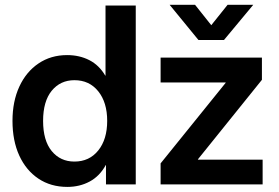

<svg xmlns="http://www.w3.org/2000/svg" viewBox="-20 -750 1135 781"><path d="M253.9 10.3Q186.5 10.3 136.2 -23.4Q85.9 -57.1 58.3 -117.4Q30.8 -177.7 30.8 -258.3Q30.8 -337.4 58.6 -397.7Q86.4 -458 136.7 -491.9Q187 -525.9 252.9 -525.9Q303.2 -525.9 343.3 -505.4Q383.3 -484.9 408.2 -442.4H409.2V-727.5H532.2V0H411.1V-78.6H410.2Q385.7 -33.7 345 -11.7Q304.2 10.3 253.9 10.3ZM282.7 -92.8Q343.3 -92.8 379.6 -137.9Q416 -183.1 416 -258.3Q416 -333.5 379.6 -378.7Q343.3 -423.8 282.7 -423.8Q225.6 -423.8 190.4 -380.9Q155.3 -337.9 155.3 -258.3Q155.3 -178.2 190.4 -135.5Q225.6 -92.8 282.7 -92.8ZM633.3 0V-85.4L897.9 -413.1V-414.6H633.3V-515.6H1045.4V-425.3L785.2 -102.1V-100.6H1048.3V0ZM773.4 -730.5 839.4 -647.5 905.8 -730.5H1009.8V-730L891.1 -587.4H787.1L670.4 -730V-730.5Z"/></svg>

Font: Inter Display SemiBold
Style: Regular
Weight: 600
Designer: Rasmus Andersson
Foundry: rsms
Version: Version 4.001;git-9221beed3